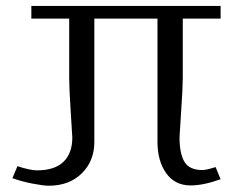

<svg xmlns="http://www.w3.org/2000/svg" viewBox="-20 -603 790 634"><path d="M708.5 -583.5V-541.5H583.5V-343.8Q583.5 -312.5 578.1 -234.4Q572.8 -156.2 572.8 -149.9Q572.8 -95.7 589.1 -68.6Q605.5 -41.5 647.9 -41.5Q661.6 -41.5 691.9 -51.3L708.5 -11.2Q651.9 9.3 609.4 9.3Q557.6 9.3 528.8 -31Q500 -71.3 500 -135.3V-541.5H291.5V-134.3Q291.5 -71.3 250 -30.5Q208.5 10.3 140.6 10.3Q124 10.3 88.1 3.4Q52.2 -3.4 21 -14.6L37.6 -54.2Q80.1 -40.5 102.1 -40.5Q160.6 -40.5 189.7 -68.8Q218.8 -97.2 218.8 -148.9Q218.8 -155.3 213.6 -233.4Q208.5 -311.5 208.5 -342.8V-541.5H83.5V-583.5Z"/></svg>

Font: Resagnicto
Style: Regular
Weight: 500
Version: Version 0.9991